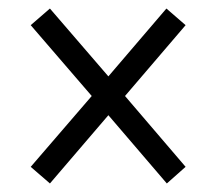

<svg xmlns="http://www.w3.org/2000/svg" viewBox="-20 -583 505 450"><path d="M97 -153 52 -192 195 -358 52 -524 97 -563 234 -404 370 -563 415 -524 273 -358 415 -192 371 -153 234 -313Z"/></svg>

Font: Noto Serif Tamil Condensed Medium
Style: Regular
Weight: 500
Width: 3
Designer: Indian Type Foundry, Tom Grace, and the Monotype Design Team
Foundry: Monotype Imaging Inc.
Version: Version 2.004; ttfautohint (v1.8.4.7-5d5b)